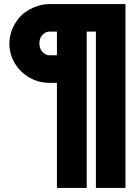

<svg xmlns="http://www.w3.org/2000/svg" viewBox="-20 -759 683 941"><path d="M259 162V-353H223Q169 -353 124 -379Q79 -405 52.5 -449Q26 -493 26 -546Q26 -584 42 -620.5Q58 -657 84 -683Q109 -707 146.5 -723Q184 -739 223 -739H595V162H450V-604H405V162ZM223 -488H259V-604H223Q213 -604 205 -600.5Q197 -597 187 -587Q181 -581 177 -570.5Q173 -560 173 -546Q173 -521 188.5 -504.5Q204 -488 223 -488Z"/></svg>

Font: Lil Grotesk Black
Style: Regular
Weight: 900
Designer: Bastien Sozeau
Foundry: NBR — Bastien Sozeau
Version: Version 3.003; ttfautohint (v1.8.4.7-5d5b);gftools[0.9.33]